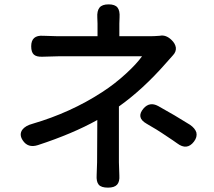

<svg xmlns="http://www.w3.org/2000/svg" viewBox="-20 -818 980 880"><path d="M475 42Q444 42 432.5 28.5Q421 15 423 -16Q425 -56 425 -74Q425 -205 426 -268Q313 -205 154 -153Q108 -138 84 -175Q67 -201 82 -223Q96 -242 130 -251Q304 -302 447 -395Q506 -433 558 -481Q606 -525 631 -560H439H247Q226 -560 174 -558Q147 -557 135 -568Q123 -579 123 -606Q123 -658 178 -654Q226 -652 245 -652H427V-710Q427 -728 426 -737Q424 -768 436 -783Q448 -798 478 -798Q507 -798 518.5 -783.5Q530 -769 528 -738Q527 -728 527 -710V-652H670Q686 -652 712 -654Q740 -660 766 -635Q783 -619 786 -600Q788 -581 773 -565Q768 -559 757 -547Q746 -535 741 -529Q636 -409 525 -330V-74Q525 -54 527 -14Q529 15 516.5 28.5Q504 42 475 42ZM792 -161Q785 -166 772 -175Q738 -198 721 -209Q702 -222 662 -245Q655 -249 652 -251Q602 -279 638 -321Q666 -353 705 -332Q781 -290 851 -246Q874 -230 880 -211Q885 -190 869 -169Q837 -127 792 -161Z"/></svg>

Font: GenSenRounded TW M
Style: Regular
Weight: 500
Version: Version 1.501;PS 1;hotconv 16.6.51;makeotf.lib2.5.65220